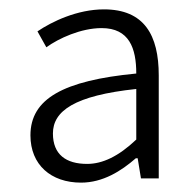

<svg xmlns="http://www.w3.org/2000/svg" viewBox="-20 -828 415 410"><path d="M153 -438C200 -438 239 -463 270 -490H274L281 -447H319V-667C319 -753 288 -808 202 -808C145 -808 91 -782 60 -761L79 -727C105 -746 153 -768 197 -768C256 -768 271 -725 271 -671C115 -656 45 -617 45 -539C45 -476 89 -438 153 -438ZM166 -478C121 -478 93 -498 93 -543C93 -591 139 -624 271 -638V-530C233 -494 199 -478 166 -478Z"/></svg>

Font: Noto Sans CJK JP Light
Style: Regular
Weight: 300
Designer: Ryoko NISHIZUKA (kana & ideographs); Paul D. Hunt (Latin, Greek & Cyrillic); Wenlong ZHANG (bopomofo); Sandoll Communica
Foundry: Adobe Systems Incorporated
Version: Version 1.004;PS 1.004;hotconv 1.0.82;makeotf.lib2.5.63406